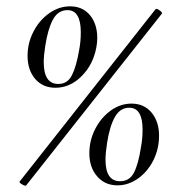

<svg xmlns="http://www.w3.org/2000/svg" viewBox="-20 -580 559 606"><path d="M60 6Q56 6 48 1Q40 -4 42 -7L471 -551L473 -552Q478 -552 485.5 -546Q493 -540 491 -537L62 6ZM262 -96Q262 -137 280.5 -173Q299 -209 329.5 -231Q360 -253 395 -253Q435 -253 458.5 -224.5Q482 -196 482 -152Q482 -110 464 -74Q446 -38 415.5 -16.5Q385 5 351 5Q311 5 286.5 -23.5Q262 -52 262 -96ZM425 -116Q430 -142 430 -171Q430 -240 388 -240Q359 -240 342.5 -210.5Q326 -181 318 -129Q313 -97 313 -76Q313 -8 359 -8Q389 -8 403 -35.5Q417 -63 425 -116ZM67 -404Q67 -444 85.5 -480Q104 -516 135 -538Q166 -560 201 -560Q241 -560 264 -532Q287 -504 287 -460Q287 -445 284 -430Q274 -376 237.5 -339.5Q201 -303 155 -303Q115 -303 91 -331Q67 -359 67 -404ZM230 -423Q235 -449 235 -478Q235 -548 193 -548Q163 -548 147 -518Q131 -488 123 -436Q118 -404 118 -384Q118 -315 164 -315Q193 -315 207 -342.5Q221 -370 230 -423Z"/></svg>

Font: Cormorant Garamond
Style: Italic
Weight: 400
Italic angle: -10°
Designer: Christian Thalmann (Catharsis Fonts)
Foundry: Catharsis Fonts
Version: Version 4.000